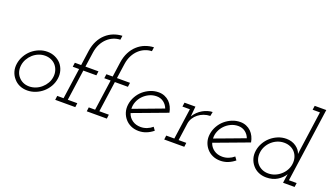

<svg xmlns="http://www.w3.org/2000/svg" viewBox="-70 -1237 2974 1733"><g transform="rotate(20 1417.0 -371.0)"><path d="M62.7 -188Q56.6 -147 67.3 -111.8Q78 -76.6 101.4 -50.4Q123.8 -23.2 157.2 -8Q190.6 7.2 232.1 7.2Q272.6 7.2 311 -8Q349.5 -23.2 380.5 -50.2Q410.5 -76.6 430.7 -111.7Q450.9 -146.9 456.9 -188Q462.9 -228 452.4 -264Q441.9 -300 418.9 -327Q395.7 -353 361.4 -368.5Q327.1 -384 286.5 -384Q244.9 -384 207.4 -368.5Q169.8 -353 139.4 -327Q109.1 -300 88.9 -264Q68.7 -228 62.7 -188ZM103.7 -187.7Q108 -219.5 123.9 -247.8Q139.8 -276.2 163.8 -297.7Q187.9 -319.1 217.5 -331.2Q247.1 -343.2 279.8 -343.2Q311.6 -343.2 338.6 -331.1Q365.6 -319.1 383.7 -297.6Q401.7 -276.1 409.8 -247.8Q418 -219.5 413.7 -187.7Q409.4 -155.1 393.1 -127.2Q376.9 -99.2 352.9 -78.6Q328.9 -57.1 298.4 -45.1Q267.9 -33 236.2 -33Q203.6 -33 177.4 -45.1Q151.3 -57.1 133.3 -78.6Q115 -99.2 107.2 -127.2Q99.4 -155.1 103.7 -187.7Z M504.9 -39.4 500 0H692.8L697.7 -39.4H606.5L648.1 -334.8H773.4L778.9 -375H653.6L674.2 -518.9Q680.8 -564 699.3 -599.7Q717.9 -635.5 745.1 -660.4Q770.5 -684.1 802 -697.1Q833.4 -710.2 867 -711L872.5 -750.4Q829 -748.4 789.1 -732.9Q749.2 -717.4 717.1 -688Q684.7 -659 662.7 -616Q640.6 -573 632.6 -517.6L612.6 -375H552L546.5 -334.8H607.5L565.9 -39.4Z M807.9 -39.4 803 0H995.8L1000.7 -39.4H909.5L951.1 -334.8H1076.4L1081.9 -375H956.6L977.2 -518.9Q983.8 -564 1002.3 -599.7Q1020.9 -635.5 1048.1 -660.4Q1073.5 -684.1 1105 -697.1Q1136.4 -710.2 1170 -711L1175.5 -750.4Q1132 -748.4 1092.1 -732.9Q1052.2 -717.4 1020.1 -688Q987.7 -659 965.7 -616Q943.6 -573 935.6 -517.6L915.6 -375H855L849.5 -334.8H910.5L868.9 -39.4Z M1350.8 -343.2Q1389.5 -343.2 1418.2 -321.7Q1446.8 -300.3 1459.7 -265.6Q1388.1 -238.9 1317.2 -212.2Q1246.3 -185.6 1173.8 -158.9Q1171.7 -194 1185 -227.2Q1198.3 -260.4 1222.7 -286Q1247 -311.6 1280.1 -327.4Q1313.3 -343.2 1350.8 -343.2ZM1508.7 -243Q1503.5 -272.9 1491 -298.2Q1478.5 -323.5 1460.1 -341.9Q1440.1 -361.4 1413.6 -372.4Q1387.1 -383.4 1356.7 -383.4Q1315.3 -383.4 1277.8 -367.9Q1240.2 -352.4 1209.8 -326.4Q1179.4 -300 1159.2 -264Q1139 -228 1133 -188Q1127 -147 1137.7 -111.8Q1148.4 -76.6 1171.8 -49.6Q1194.2 -23.2 1227.6 -8Q1261 7.2 1302.3 7.2Q1341 7.2 1375.7 -6.8Q1410.4 -20.8 1440 -45.2Q1434.5 -52.9 1429.2 -60.3Q1423.8 -67.7 1418.3 -75.4Q1395.6 -55.5 1366.9 -44.3Q1338.2 -33 1307.3 -33Q1259.8 -33 1226.2 -57.1Q1192.5 -81.2 1179.9 -120.4Q1262.9 -151.5 1344.5 -181.7Q1426.2 -211.9 1508.7 -243Z M1551.9 -39.4 1547 0H1739.8L1744.7 -39.4H1670.7L1693.9 -205.1Q1697.9 -234.2 1713.4 -259.2Q1729 -284.3 1752 -302.1Q1775 -320.5 1804.3 -331Q1833.5 -341.6 1865.3 -342.2L1873.2 -382.8Q1850.3 -382.2 1826.2 -374.9Q1802 -367.6 1779.4 -354.6Q1756.2 -341.2 1735.9 -321.7Q1715.6 -302.2 1701.2 -277.8Q1703.2 -295.1 1704 -308.5Q1704.8 -321.9 1706.8 -339.2L1710.3 -375H1605.3L1599.8 -335.6H1671.3L1629.7 -39.4Z M2134.8 -343.2Q2173.5 -343.2 2202.2 -321.7Q2230.8 -300.3 2243.7 -265.6Q2172.1 -238.9 2101.2 -212.2Q2030.3 -185.6 1957.8 -158.9Q1955.7 -194 1969 -227.2Q1982.3 -260.4 2006.7 -286Q2031 -311.6 2064.1 -327.4Q2097.3 -343.2 2134.8 -343.2ZM2292.7 -243Q2287.5 -272.9 2275 -298.2Q2262.5 -323.5 2244.1 -341.9Q2224.1 -361.4 2197.6 -372.4Q2171.1 -383.4 2140.7 -383.4Q2099.3 -383.4 2061.8 -367.9Q2024.2 -352.4 1993.8 -326.4Q1963.4 -300 1943.2 -264Q1923 -228 1917 -188Q1911 -147 1921.7 -111.8Q1932.4 -76.6 1955.8 -49.6Q1978.2 -23.2 2011.6 -8Q2045 7.2 2086.3 7.2Q2125 7.2 2159.7 -6.8Q2194.4 -20.8 2224 -45.2Q2218.5 -52.9 2213.2 -60.3Q2207.8 -67.7 2202.3 -75.4Q2179.6 -55.5 2150.9 -44.3Q2122.2 -33 2091.3 -33Q2043.8 -33 2010.2 -57.1Q1976.5 -81.2 1963.9 -120.4Q2046.9 -151.5 2128.5 -181.7Q2210.2 -211.9 2292.7 -243Z M2694 -40.7 2688.4 0H2799.3L2804.8 -39.4H2730.6L2830.7 -750H2719.4L2713.9 -710.6H2784.2L2737.7 -378.2Q2734.3 -356.8 2731.5 -334.2Q2728.8 -311.5 2726.2 -290.1Q2714.5 -328.5 2675.3 -355.9Q2636.1 -383.4 2582.1 -383.4Q2540.7 -383.4 2503 -367.9Q2465.2 -352.4 2434.8 -326Q2404.4 -299.6 2384.2 -263.8Q2364 -228 2358 -188Q2352 -147.4 2362.7 -112Q2373.4 -76.6 2396.4 -50.2Q2418.8 -23.2 2452.6 -8Q2486.3 7.2 2527.7 7.2Q2588.4 7.2 2633.1 -20.1Q2677.8 -47.3 2701.3 -86.9Q2699.7 -75.2 2697.7 -64.2Q2695.7 -53.2 2694 -40.7ZM2399.4 -188Q2403.6 -220.3 2419.4 -248.6Q2435.1 -276.9 2459.2 -298Q2483.3 -319.5 2513.1 -331.3Q2542.9 -343.2 2576.2 -343.2Q2609.3 -343.2 2636.9 -330.9Q2664.5 -318.7 2682.3 -296.8Q2699.8 -275.7 2707.4 -247.8Q2714.9 -219.9 2710.7 -188Q2706.5 -155.5 2690.4 -127.3Q2674.3 -99.1 2650.3 -78.6Q2626.2 -57.1 2595.8 -45.1Q2565.3 -33 2532.7 -33Q2500.5 -33 2474.5 -44.5Q2448.5 -56 2430.3 -75.9Q2411.2 -96.7 2403 -125.5Q2394.8 -154.3 2399.4 -188Z"/></g></svg>

Font: Josefin Slab Thin
Style: Italic
Weight: 100
Italic angle: -12°
Designer: Santiago Orozco
Foundry: Typemade
Version: Version 2.000